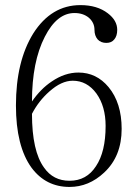

<svg xmlns="http://www.w3.org/2000/svg" viewBox="-20 -738 540 759"><path d="M106.4 -336.9Q106.4 -494.1 157.2 -592.8Q205.1 -686.5 274.4 -686.5Q308.6 -686.5 331.1 -668Q353.5 -648.4 353.5 -620.1Q353.5 -596.7 366.2 -582Q378.9 -568.4 400.4 -568.4Q420.9 -568.4 431.6 -582Q443.4 -595.7 443.4 -620.1Q443.4 -657.2 406.2 -685.5Q364.3 -717.8 297.9 -717.8Q182.6 -717.8 111.3 -605.5Q43 -495.1 43 -321.3Q43 -160.2 104.5 -75.2Q161.1 1 254.9 1Q331.1 1 391.6 -55.7Q460.9 -120.1 460.9 -228.5Q460.9 -331.1 409.2 -393.6Q361.3 -451.2 290 -451.2Q236.3 -451.2 184.6 -416Q140.6 -386.7 106.4 -336.9ZM106.4 -288.1Q132.8 -338.9 174.8 -376Q222.7 -418.9 267.6 -418.9Q324.2 -418.9 361.3 -368.2Q397.5 -317.4 397.5 -240.2Q397.5 -137.7 359.4 -81.1Q322.3 -23.4 254.9 -23.4Q190.4 -23.4 154.3 -75.2Q106.4 -140.6 106.4 -288.1Z"/></svg>

Font: BatangChe
Style: Regular
Weight: 400
Monospace: yes
Version: Version 2.21